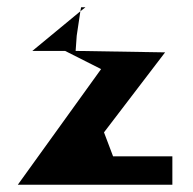

<svg xmlns="http://www.w3.org/2000/svg" viewBox="-20 -508 532 528"><path d="M29 0H454V-78H291L266 -144L434 -364L188 -368L191 -410L201 -477L69 -368H159L258 -318ZM201 -477 215 -488H203Z"/></svg>

Font: Crazy Punk
Style: Regular
Weight: 400
Version: Version 1